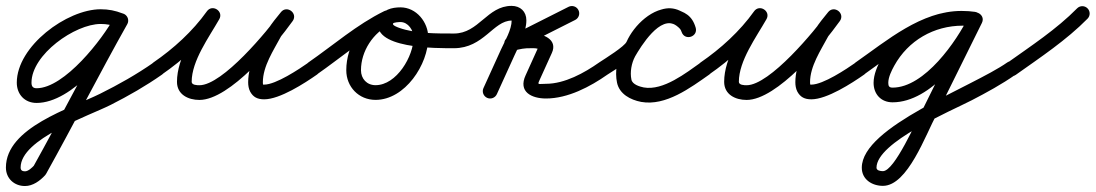

<svg xmlns="http://www.w3.org/2000/svg" viewBox="-69 -310 3726 653"><path d="M348 -264.3C348 -264.3 348 -264.3 348 -264.3C322.8 -274 300.7 -278.5 273.3 -278.5C158.5 -278.5 -11.9 -152.9 -11.9 -28.8C-11.9 10.7 14.9 40.1 55.4 40.1C177.3 40.1 313.1 -132.8 364.1 -228.2C370.6 -240.4 366 -255.5 353.8 -262.1C341.6 -268.6 326.5 -264 319.9 -251.8C280.5 -177.9 150.4 -9.9 55.4 -9.9C42.7 -9.9 38.1 -16.6 38.1 -28.8C38.1 -124.4 186.1 -228.5 273.3 -228.5C294.6 -228.5 310.7 -225.1 330 -217.7C342.9 -212.7 357.4 -219.1 362.3 -232C367.3 -244.9 360.9 -259.4 348 -264.3ZM320.2 -252.3C320.2 -252.3 320.2 -252.3 320.2 -252.3C225.6 -84.1 138.2 88.3 44.2 256.8C44.1 256.9 45 255.7 45.9 254.5C46.7 253.3 47.6 252.1 47.5 252.1C40.6 259.7 27.2 272.7 16 272.7C6.9 272.7 1.1 269.3 1.1 259.8C1.1 162.1 231.4 85.2 307.5 46.7C368 16.1 426.8 -17.6 482.3 -56.5C493.6 -64.4 496.4 -80 488.5 -91.3C480.6 -102.6 465 -105.4 453.7 -97.5C453.7 -97.5 453.7 -97.5 453.7 -97.5C395.9 -57.1 334.6 -22.5 271.5 8.8C171 58.7 -48.9 123.5 -48.9 259.8C-48.9 297.2 -20.3 322.7 16 322.7C42.8 322.7 67.1 304.9 84.5 285.9C84.5 285.8 85.4 284.7 86.2 283.5C87 282.4 87.8 281.3 87.8 281.2C181.8 112.7 269.2 -59.6 363.8 -227.7C370.6 -239.8 366.3 -255 354.3 -261.8C342.2 -268.6 327 -264.3 320.2 -252.3Z M481.2 -56.4C481.2 -56.4 481.2 -56.4 481.2 -56.4C554.5 -106.9 623.6 -169.7 675.4 -242.5C684.5 -255.4 677.9 -269 667.1 -275.9C656.2 -282.9 641.1 -283.1 633.3 -269.4C593.1 -198.9 532.9 -114.6 532.9 -31.7C532.9 11.7 571.2 29.9 609.2 29.9C712.8 29.9 870.1 -159.4 926.4 -238.5C935.8 -251.7 930.8 -265.6 921 -273C911.2 -280.3 896.5 -281.3 886.4 -268.6C871.3 -249.5 854.4 -230.5 842.3 -209.4C842.3 -209.4 842.2 -209.2 842.1 -209.1C842 -208.9 841.9 -208.8 841.9 -208.8C812.5 -153.7 775 -94.6 775 -30.3C775 -19.4 776.7 -8.4 781.7 1.4C781.7 1.4 781.8 1.6 781.9 1.7C782 1.9 782.1 2.1 782.1 2.1C792.1 20.1 806.3 27.8 829.4 27.8C882.8 27.8 967.2 -27 1009.3 -56.5C1020.6 -64.4 1023.4 -80 1015.5 -91.3C1007.6 -102.6 992 -105.4 980.7 -97.5C948.7 -75.1 869.5 -22.2 829.4 -22.2C814.4 -22.2 830.8 -13.2 825.9 -22.1C825.9 -22.1 826 -21.9 826.1 -21.7C826.2 -21.6 826.3 -21.4 826.3 -21.4C825 -23.9 825 -27.6 825 -30.3C825 -84.7 861 -138.3 886.1 -185.2C886.1 -185.2 886 -185.1 885.9 -184.9C885.8 -184.8 885.7 -184.6 885.7 -184.6C896.5 -203.4 912 -220.4 925.6 -237.4C935.7 -250.1 930.4 -264.2 920.2 -271.9C910.1 -279.5 895 -280.7 885.6 -267.5C841.8 -205.9 688.1 -20.1 609.2 -20.1C601.4 -20.1 582.9 -20.5 582.9 -31.7C582.9 -103.4 641.6 -182.9 676.7 -244.6C684.6 -258.4 678.6 -271.5 668.4 -278C658.3 -284.5 643.8 -284.4 634.6 -271.5C586.2 -203.5 521.4 -144.7 452.8 -97.6C441.5 -89.8 438.6 -74.2 446.4 -62.8C454.2 -51.5 469.8 -48.6 481.2 -56.4Z M973.4 -62.8C981.3 -51.4 996.9 -48.6 1008.2 -56.4C1090.3 -113.3 1169.8 -183.3 1259.3 -227C1274.2 -234.2 1276.3 -249 1270.9 -260.2C1265.6 -271.4 1252.8 -279.1 1237.9 -272.2C1161.5 -236.7 1108.7 -155.4 1108.7 -71.2C1108.7 -14.7 1151.1 29.7 1208.2 29.7C1308.6 29.7 1387.6 -90.9 1387.6 -182.5C1387.6 -234.6 1347.1 -285 1293 -285C1263.9 -285 1231.2 -277.1 1220.4 -246.3C1220.4 -246.3 1220.4 -246.3 1220.4 -246.3C1220.4 -246.4 1220.5 -246.4 1220.5 -246.4C1183.3 -142.3 1423.4 -146.1 1475 -146C1488.8 -146 1500 -157.2 1500 -171C1500 -184.8 1488.8 -196 1475 -196C1415.9 -196.1 1345.3 -195.2 1288.9 -215.2C1285 -216.6 1265.3 -223.3 1267.5 -229.6C1267.5 -229.6 1267.6 -229.6 1267.6 -229.7C1267.6 -229.7 1267.6 -229.7 1267.6 -229.7C1269.2 -234.3 1289 -235 1293 -235C1319.2 -235 1337.6 -207 1337.6 -182.5C1337.6 -119 1280 -20.3 1208.2 -20.3C1178.7 -20.3 1158.7 -42.1 1158.7 -71.2C1158.7 -136 1200.1 -199.5 1258.9 -226.8C1273.9 -233.7 1275.9 -248.6 1270.5 -260C1265.1 -271.4 1252.2 -279.2 1237.4 -271.9C1145.4 -227 1064 -155.9 979.8 -97.6C968.4 -89.7 965.6 -74.1 973.4 -62.8Z M1450 -171C1450 -157.2 1461.2 -146 1475 -146C1576.4 -146.2 1608.8 -240 1671 -240C1677.7 -240 1671.2 -244.7 1671.2 -241C1671.2 -208.8 1648.6 -171.6 1635.2 -142.3C1615.2 -98.3 1595.2 -54.3 1575.2 -10.3C1569.5 2.2 1575.1 17 1587.7 22.8C1600.2 28.5 1615 22.9 1620.8 10.3C1620.8 10.3 1620.8 10.3 1620.8 10.3C1640.8 -33.7 1660.8 -77.7 1680.8 -121.7C1697.4 -158.3 1721.2 -200.1 1721.2 -241C1721.2 -270.9 1700.6 -290 1671 -290C1587.7 -290 1559.5 -196.1 1475 -196C1461.2 -196 1450 -184.8 1450 -171ZM1898.3 -275.7C1892.1 -288.1 1877.1 -293 1864.7 -286.8C1796.4 -252.4 1728.1 -217.9 1659.7 -183.5C1646.1 -176.6 1643.5 -162.8 1647.9 -151.8C1652.3 -140.9 1663.8 -132.7 1678.4 -137.3C1698.1 -143.4 1717.4 -146.8 1738 -146C1738.1 -146 1738.5 -146 1738.8 -146C1739.2 -146 1739.6 -146 1739.6 -146C1747 -146.2 1757.4 -146.2 1764 -142.4C1766.4 -141 1763.5 -153.1 1762.3 -150.6C1762.3 -150.6 1762.3 -150.5 1762.3 -150.4C1762.3 -150.4 1762.2 -150.3 1762.2 -150.3C1747.7 -118.3 1733.3 -86.3 1718.8 -54.3C1718.8 -54.3 1718.8 -54.4 1718.9 -54.4C1718.9 -54.5 1718.9 -54.6 1718.9 -54.6C1692.1 3 1739.9 25 1788 25C1862.3 25 1938.2 -14.9 1997.4 -56.6C2008.7 -64.5 2011.4 -80.1 2003.4 -91.4C1995.5 -102.7 1979.9 -105.4 1968.6 -97.4C1918.3 -62 1851.5 -25 1788 -25C1765.8 -25 1758.1 -20.3 1764.2 -33.4C1764.2 -33.4 1764.3 -33.5 1764.3 -33.6C1764.3 -33.6 1764.3 -33.7 1764.3 -33.7C1778.8 -65.7 1793.3 -97.7 1807.8 -129.7C1807.8 -129.7 1807.7 -129.6 1807.7 -129.6C1807.7 -129.5 1807.7 -129.4 1807.7 -129.4C1829.9 -177.1 1775.1 -196.9 1738.4 -196C1738.3 -196 1738.7 -196 1739.2 -196C1739.6 -196 1740 -196 1740 -196C1713.6 -197 1688.7 -192.8 1663.6 -185C1649 -180.5 1646.8 -165.5 1651.7 -153.4C1656.6 -141.2 1668.6 -132 1682.3 -138.8C1750.6 -173.3 1818.9 -207.7 1887.3 -242.2C1899.6 -248.4 1904.5 -263.4 1898.3 -275.7Z M1996.7 -56.1C1996.7 -56.1 1996.7 -56.1 1996.7 -56.1C2027.5 -76.2 2093 -114.4 2107.9 -147.9C2123.4 -182.8 2169.8 -235.4 2212.5 -231.1C2212.6 -231.1 2211.5 -231.3 2210.4 -231.5C2209.3 -231.7 2208.2 -231.9 2208.3 -231.9C2228.4 -226.3 2242.1 -225.6 2249 -202C2253.5 -186.5 2268.2 -182.8 2280.3 -186.7C2292.4 -190.7 2302 -202.3 2296.5 -217.5C2292.5 -228.7 2287.7 -237.8 2279.6 -246.7C2279.6 -246.7 2279.4 -247 2279.1 -247.2C2278.9 -247.4 2278.7 -247.7 2278.7 -247.7C2272.8 -253.5 2266.8 -259.2 2259.9 -263.8C2259.9 -263.8 2260.1 -263.7 2260.3 -263.5C2260.5 -263.4 2260.7 -263.2 2260.7 -263.2C2171.7 -328 2085.6 -208.7 2047.4 -142.5C2047.3 -142.5 2047.3 -142.4 2047.2 -142.2C2047.1 -142.1 2047 -141.9 2047 -141.9C2029.1 -108.9 2021.8 -65.8 2029.5 -28.9C2037.7 10 2075.3 29.6 2111.2 36.5C2111.2 36.5 2111.3 36.6 2111.4 36.6C2111.5 36.6 2111.6 36.6 2111.6 36.6C2195.3 51.5 2279.1 -11.4 2343.4 -56.5C2354.7 -64.5 2357.4 -80.1 2349.5 -91.4C2341.5 -102.7 2325.9 -105.4 2314.6 -97.5C2264.5 -62.2 2187 -0.7 2120.4 -12.6C2120.4 -12.6 2120.5 -12.6 2120.6 -12.6C2120.7 -12.6 2120.8 -12.5 2120.8 -12.5C2106.7 -15.3 2082 -22.5 2078.5 -39.1C2073.1 -64.5 2078.7 -95.4 2091 -118.1C2091 -118.1 2090.9 -117.9 2090.8 -117.8C2090.7 -117.6 2090.6 -117.5 2090.6 -117.5C2110 -151.1 2177.2 -262.1 2231.3 -222.8C2231.3 -222.8 2231.5 -222.6 2231.7 -222.5C2231.9 -222.3 2232.1 -222.2 2232.1 -222.2C2236.3 -219.4 2239.8 -215.8 2243.3 -212.3C2243.3 -212.3 2243.1 -212.6 2242.9 -212.8C2242.6 -213 2242.4 -213.3 2242.4 -213.3C2246.2 -209.1 2247.7 -205.5 2249.5 -200.5C2255 -185.3 2269.1 -181.4 2280.8 -185.2C2292.4 -189.1 2301.5 -200.5 2297 -216C2284.8 -257.7 2259.6 -269.5 2221.7 -280.1C2221.7 -280.1 2220.6 -280.3 2219.6 -280.5C2218.6 -280.7 2217.5 -280.9 2217.5 -280.9C2151.7 -287.5 2086.9 -224 2062.1 -168.1C2055 -151.9 1990.6 -111.8 1969.3 -97.9C1957.8 -90.4 1954.5 -74.9 1962.1 -63.3C1969.6 -51.8 1985.1 -48.5 1996.7 -56.1Z M2342.2 -56.4C2342.2 -56.4 2342.2 -56.4 2342.2 -56.4C2415.5 -106.9 2484.6 -169.7 2536.4 -242.5C2545.5 -255.4 2538.9 -269 2528.1 -275.9C2517.2 -282.9 2502.1 -283.1 2494.3 -269.4C2454.1 -198.9 2393.9 -114.6 2393.9 -31.7C2393.9 11.7 2432.2 29.9 2470.2 29.9C2573.8 29.9 2731.1 -159.4 2787.4 -238.5C2796.8 -251.7 2791.8 -265.6 2782 -273C2772.2 -280.3 2757.5 -281.3 2747.4 -268.6C2732.3 -249.5 2715.4 -230.5 2703.3 -209.4C2703.3 -209.4 2703.2 -209.2 2703.1 -209.1C2703 -208.9 2702.9 -208.8 2702.9 -208.8C2673.5 -153.7 2636 -94.6 2636 -30.3C2636 -19.4 2637.7 -8.4 2642.7 1.4C2642.7 1.4 2642.8 1.6 2642.9 1.7C2643 1.9 2643.1 2.1 2643.1 2.1C2653.1 20.1 2667.3 27.8 2690.4 27.8C2743.8 27.8 2828.2 -27 2870.3 -56.5C2881.6 -64.4 2884.4 -80 2876.5 -91.3C2868.6 -102.6 2853 -105.4 2841.7 -97.5C2809.7 -75.1 2730.5 -22.2 2690.4 -22.2C2675.4 -22.2 2691.8 -13.2 2686.9 -22.1C2686.9 -22.1 2687 -21.9 2687.1 -21.7C2687.2 -21.6 2687.3 -21.4 2687.3 -21.4C2686 -23.9 2686 -27.6 2686 -30.3C2686 -84.7 2722 -138.3 2747.1 -185.2C2747.1 -185.2 2747 -185.1 2746.9 -184.9C2746.8 -184.8 2746.7 -184.6 2746.7 -184.6C2757.5 -203.4 2773 -220.4 2786.6 -237.4C2796.7 -250.1 2791.4 -264.2 2781.2 -271.9C2771.1 -279.5 2756 -280.7 2746.6 -267.5C2702.8 -205.9 2549.1 -20.1 2470.2 -20.1C2462.4 -20.1 2443.9 -20.5 2443.9 -31.7C2443.9 -103.4 2502.6 -182.9 2537.7 -244.6C2545.6 -258.4 2539.6 -271.5 2529.4 -278C2519.3 -284.5 2504.8 -284.4 2495.6 -271.5C2447.2 -203.5 2382.4 -144.7 2313.8 -97.6C2302.5 -89.8 2299.6 -74.2 2307.4 -62.8C2315.2 -51.5 2330.8 -48.6 2342.2 -56.4Z M2834.5 -62.7C2842.4 -51.4 2858 -48.6 2869.3 -56.5C2967 -124.7 3077.1 -222.8 3201.3 -222.8C3214.4 -222.8 3227 -221.8 3239.9 -220.2C3256.3 -218.2 3266.1 -229.4 3267.8 -241.7C3269.4 -254 3262.9 -267.4 3246.5 -269.7C3232.7 -271.7 3219.2 -272.7 3205.2 -272.7C3089.2 -272.7 2984.7 -212.3 2928.6 -110.7C2915.3 -86.6 2902.1 -56.5 2902.1 -28.4C2902.1 10.3 2927.4 38 2966.7 38C3098.7 38 3220.2 -128.8 3270.5 -232.1C3277.8 -247 3270.2 -259.9 3259 -265.4C3247.8 -270.9 3233 -269 3225.6 -254.1C3174.7 -151.1 3123.7 -48.1 3072.6 54.9C3072.6 54.9 3072.7 54.7 3072.8 54.5C3072.9 54.3 3073 54 3073 54C3047 102 2973.6 272.1 2933.8 272.1C2926.1 272.1 2912 270.3 2912 260.4C2912 173.8 3165.5 67.4 3235.7 31.1C3287 4.5 3338 -23.3 3385.4 -56.5C3396.7 -64.5 3399.4 -80.1 3391.5 -91.4C3383.5 -102.7 3367.9 -105.4 3356.6 -97.5C3237.1 -13.5 2862 120.1 2862 260.4C2862 300.6 2897.2 322.1 2933.8 322.1C3018.3 322.1 3079.1 147.6 3117 78C3117 77.9 3117.1 77.7 3117.2 77.5C3117.3 77.3 3117.4 77.1 3117.4 77.1C3168.5 -25.9 3219.5 -128.9 3270.4 -231.9C3277.8 -246.8 3270.2 -259.8 3259 -265.3C3247.7 -270.8 3232.8 -268.9 3225.5 -253.9C3185 -170.7 3075.9 -12 2966.7 -12C2955.1 -12 2952.1 -17.1 2952.1 -28.4C2952.1 -47.4 2963.5 -70.4 2972.4 -86.5C3019.8 -172.3 3107.3 -222.7 3205.2 -222.7C3216.9 -222.7 3228 -221.9 3239.5 -220.3C3255.8 -217.9 3265.6 -229.3 3267.3 -241.8C3269 -254.2 3262.5 -267.8 3246.1 -269.8C3231.1 -271.7 3216.5 -272.8 3201.3 -272.8C3063.9 -272.8 2948.3 -172.5 2840.7 -97.5C2829.4 -89.6 2826.6 -74 2834.5 -62.7Z M3350.6 -61.2C3358.6 -49.9 3374.2 -47.3 3385.5 -55.3C3468.9 -114.5 3557.9 -173.4 3629.8 -246.5C3639.5 -256.3 3639.4 -272.1 3629.5 -281.8C3619.7 -291.5 3603.9 -291.4 3594.2 -281.5C3594.2 -281.5 3594.2 -281.5 3594.2 -281.5C3524.4 -210.6 3437.4 -153.6 3356.5 -96C3345.3 -88 3342.6 -72.4 3350.6 -61.2Z"/></svg>

Font: FRB American Cursive Guidelines Arrows Semibold
Style: Italic
Weight: 600
Italic angle: -25°
Version: Version 2.0;Modular Font Editor K font №1